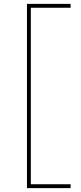

<svg xmlns="http://www.w3.org/2000/svg" viewBox="-20 -760 418 990"><path d="M139 190H344V210H119V-740H344V-720H139Z"/></svg>

Font: Georama Extended Thin
Style: Regular
Weight: 100
Width: 7
Designer: Jean-Baptiste Levee
Foundry: Production Type
Version: Version 1.000